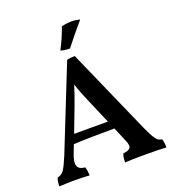

<svg xmlns="http://www.w3.org/2000/svg" viewBox="-155 -999 1018 1122"><g transform="rotate(-20 354.0 -438.0)"><path d="M687 3Q648 0 561 0Q468 0 430 3Q430 -31 438 -50Q463 -53 474.5 -60Q486 -67 486 -81Q486 -96 472 -127L439 -205Q284 -205 185 -200L165 -148Q152 -115 152 -93Q152 -73 164 -62.5Q176 -52 201 -50Q209 -26 209 3Q175 0 107 0Q78 0 21 3Q21 -28 29 -49Q55 -54 69.5 -74.5Q84 -95 109 -155L317 -677Q338 -682 366 -682L600 -152Q619 -110 631 -89.5Q643 -69 653.5 -60.5Q664 -52 680 -50Q687 -26 687 3ZM417 -256 352 -408Q325 -468 306 -527Q288 -469 265 -408L207 -256ZM298 -741Q331 -804 355 -871Q387 -879 416 -879Q443 -879 469 -872Q417 -812 355 -733Q321 -733 298 -741Z"/></g></svg>

Font: Vollkorn SC SemiBold
Style: Regular
Weight: 600
Designer: Friedrich Althausen
Foundry: Friedrich Althausen
Version: Version 4.015